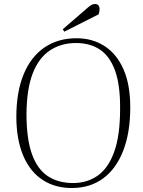

<svg xmlns="http://www.w3.org/2000/svg" viewBox="-20 -930 719 964"><path d="M62 -341Q62 -468 98.5 -556.5Q135 -645 203 -691.5Q271 -738 364 -738Q445 -738 506 -698Q567 -658 600.5 -581Q634 -504 634 -391Q634 -264 598.5 -173Q563 -82 497.5 -34Q432 14 340 14Q256 14 193.5 -27Q131 -68 97 -147.5Q63 -227 62 -341ZM113 -358Q113 -234 140 -157.5Q167 -81 219.5 -46Q272 -11 347 -11Q418 -11 471 -48.5Q524 -86 553.5 -168Q583 -250 583 -383Q584 -502 558 -574.5Q532 -647 482.5 -680.5Q433 -714 361 -714Q287 -714 231 -677Q175 -640 144.5 -562Q114 -484 113 -358ZM421 -892Q430 -900 439 -905Q448 -910 456 -910Q470 -910 475 -902Q480 -894 480 -887Q480 -882 479 -874Q478 -866 475 -858L303 -771L295 -783Z"/></svg>

Font: Literata 60pt ExtraLight
Style: Italic
Weight: 250
Italic angle: -2°
Designer: Latin by Veronika Burian and Jose Scaglione. Greek by Irene Vlachou. Cyrillic by Vera Evstafieva
Foundry: TypeTogether
Version: Version 3.103;gftools[0.9.29]